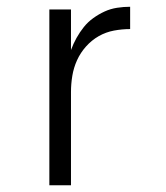

<svg xmlns="http://www.w3.org/2000/svg" viewBox="-20 -548 490 568"><path d="M126 0V-520H190V-400Q197 -419 206.5 -436Q216 -453 228 -468Q240 -483 256 -494.5Q272 -506 289.5 -514Q307 -522 326.5 -525Q346 -528 365 -528V-462Q341 -462 317 -457.5Q293 -453 272 -441Q251 -429 234.5 -410.5Q218 -392 208 -370Q198 -348 194 -324Q190 -300 190 -276V0Z"/></svg>

Font: Iosevka Aile Light
Style: Regular
Weight: 300
Designer: Belleve Invis
Foundry: Belleve Invis
Version: Version 27.3.5; ttfautohint (v1.8.4)